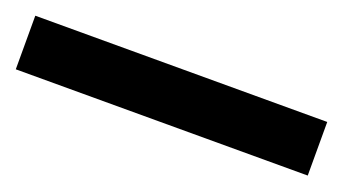

<svg xmlns="http://www.w3.org/2000/svg" viewBox="-26 -88 553 309"><g transform="rotate(20 250.0 66.0)"><path d="M500 20V111.8H0V20Z"/></g></svg>

Font: Stilu Bold
Style: Regular
Weight: 700
Designer: Genilson Lima Santos
Foundry: Genilson Lima Santos
Version: Version 1.200;PS 001.200;hotconv 1.0.88;makeotf.lib2.5.64775